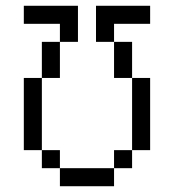

<svg xmlns="http://www.w3.org/2000/svg" viewBox="-20 -645 602 665"><path d="M62.5 -562.5H187.5V-500H250V-625H62.5ZM62.5 -125H125V-375H62.5ZM125 -62.5H187.5V-125H125ZM125 -375H187.5V-500H125ZM187.5 0H375V-62.5H187.5ZM312.5 -500H375V-562.5H500V-625H312.5ZM375 -62.5H437.5V-125H375ZM375 -375H437.5V-500H375ZM437.5 -125H500V-375H437.5Z"/></svg>

Font: ChillMoonMono
Style: Regular
Weight: 400
Designer: Warren2060
Foundry: ChillType
Version: Version 1.000;Glyphs 3.1.1 (3135)